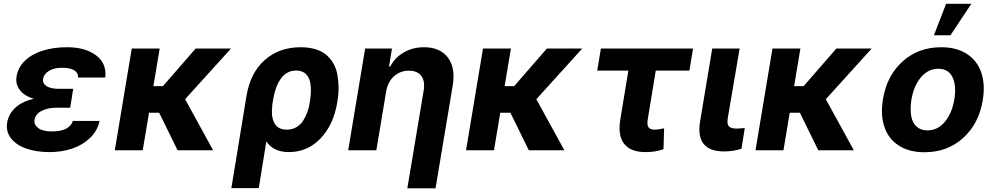

<svg xmlns="http://www.w3.org/2000/svg" viewBox="-20 -806 5331 1030"><path d="M161.6 -276.3Q109 -291.5 85.6 -324Q62.1 -356.5 68.9 -395.6Q76.7 -445 114.3 -480.8Q152 -516.7 209.9 -534.6Q267.8 -552.6 339.5 -552.6Q437.9 -552.6 495.6 -508.9Q553.3 -465.2 544.7 -389.9H398.8Q400.2 -416.2 377.3 -429.3Q354.4 -442.5 313.2 -442.5Q269.5 -442.5 242.5 -425.6Q215.6 -408.7 210.9 -383.5Q207 -358.7 229.6 -344.1Q252.1 -329.5 295.8 -329.5H372.9L365.4 -285.9H365.8L356.5 -228H279.1Q236.2 -228 203.5 -211.3Q170.8 -194.6 165.1 -163Q161.2 -136.7 185.5 -118.8Q209.9 -100.9 257.5 -100.9Q352.6 -100.9 371.1 -157.3H514.2Q503.2 -104.4 462.7 -65.7Q422.2 -27 366.3 -8.5Q310.4 9.9 246.4 9.9Q174.7 9.9 120.4 -9.2Q66.1 -28.4 38.4 -64.8Q10.7 -101.2 18.5 -148.4Q25.9 -194.2 62.1 -228Q98.4 -261.7 161.6 -276.3Z M836.6 -545.5 802.9 -343.8H854L1029.5 -545.5H1219.1L973 -273.8L1123.2 0H932.5L833.8 -201.3H779.5L745.7 0H595.9L686.8 -545.5Z M1221.2 203.1 1301.8 -288.4Q1322.4 -415.1 1400 -483.8Q1477.6 -552.6 1592.7 -552.6Q1636.4 -552.6 1671 -542.3Q1705.6 -532 1728.3 -513.3Q1751.1 -494.7 1766.9 -468.4Q1782.7 -442.1 1788.9 -410.5Q1795.1 -378.9 1796.2 -342.5Q1797.2 -306.1 1790.8 -267L1789.4 -257.1Q1768.8 -135.3 1699 -62.7Q1629.3 9.9 1529.5 9.9Q1446.7 9.9 1408.7 -47.6L1368.3 203.1ZM1441.1 -246.8Q1439.3 -227.3 1438.6 -207.9Q1437.9 -188.6 1442.5 -171Q1447.1 -153.4 1455.4 -139.9Q1463.8 -126.4 1479.9 -118.4Q1496.1 -110.4 1518.1 -110.4Q1546.2 -110.4 1568.5 -122.9Q1590.9 -135.3 1605.3 -157.1Q1619.7 -179 1628.6 -203.5Q1637.4 -228 1642 -257.1L1643.5 -267Q1666.5 -427.6 1567.8 -427.6Q1541.9 -427.6 1520.8 -415.5Q1499.6 -403.4 1485.1 -381.9Q1470.5 -360.4 1460.8 -333.6Q1451 -306.8 1445.7 -274.5Z M2051.5 -315.3 1998.9 0H1848L1938.9 -545.5H2082.7L2067.1 -449.2H2073.2Q2099.4 -497.9 2147 -525.2Q2194.6 -552.6 2254.6 -552.6Q2340.6 -552.6 2382.5 -497.5Q2424.4 -442.5 2408.7 -347.3L2316.4 204.5H2165.1L2252.8 -320.3Q2261 -370.4 2240.2 -398.6Q2219.5 -426.8 2173.7 -426.8Q2127.1 -426.8 2093.8 -397Q2060.4 -367.2 2051.5 -315.3Z M2720.9 -545.5 2687.1 -343.8H2738.3L2913.7 -545.5H3103.3L2857.2 -273.8L3007.5 0H2816.8L2718 -201.3H2663.7L2630 0H2480.1L2571 -545.5Z M3697.8 -545.5 3678.3 -427.2H3497.9L3454.9 -165.5Q3449.9 -134.9 3459.5 -122.7Q3469.1 -110.4 3492.2 -110.4Q3509.2 -110.4 3542.6 -117.5L3539.4 -5.7Q3498.2 9.9 3442.8 9.9Q3363.6 9.9 3328.5 -34.3Q3293.3 -78.5 3307.9 -166.2L3350.9 -427.2H3183.9L3203.5 -545.5Z M3800.8 -545.5H3947.8L3883.9 -170.8Q3878.9 -139.6 3890.6 -127.8Q3902.3 -116.1 3932.2 -116.1Q3944.2 -116.1 3975.5 -119L3957.7 -7.8Q3913.4 6.4 3865.1 6.4Q3710.2 6.4 3735.4 -152.7Z M4273.8 -545.5 4240.1 -343.8H4291.2L4466.6 -545.5H4656.2L4410.2 -273.8L4560.4 0H4369.7L4271 -201.3H4216.6L4182.9 0H4033L4123.9 -545.5Z M4939.6 10.7Q4857.6 10.7 4802 -24.9Q4746.4 -60.4 4724.6 -124.6Q4702.8 -188.9 4716.6 -273.1Q4736.9 -399.5 4821.6 -476Q4906.2 -552.6 5029.1 -552.6Q5111.2 -552.6 5166.5 -517Q5221.9 -481.5 5244 -417.3Q5266 -353 5252.1 -268.5Q5231.5 -142.4 5146.8 -65.9Q5062.1 10.7 4939.6 10.7ZM4954.9 -106.5Q5010.7 -106.5 5049 -152.9Q5087.4 -199.2 5099.8 -273.8Q5111.5 -347.3 5089.7 -392.2Q5067.8 -437.1 5013.8 -437.1Q4958.1 -437.1 4919.6 -390.4Q4881 -343.8 4869 -269.2Q4862.2 -221.6 4867.9 -185.4Q4873.6 -149.1 4896.1 -127.8Q4918.7 -106.5 4954.9 -106.5ZM4990.1 -616.8 5055.4 -785.5H5190.7L5078.8 -616.8Z"/></svg>

Font: Karasuma Gothic
Style: Bold Italic
Weight: 700
Italic angle: 9.39998°
Designer: Rasmus Andersson / Ryoko Nishizuka
Foundry: Genbu
Version: Version 1.00